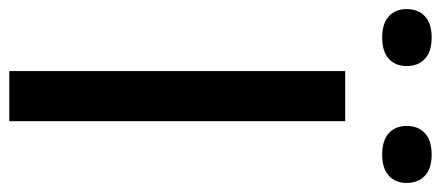

<svg xmlns="http://www.w3.org/2000/svg" viewBox="-346 -676 970 423"><g transform="rotate(90 139.5 -465.0)"><path d="M85 0V-740H195.5V0ZM269 -821.5Q238 -821.5 222 -836Q206 -850.5 206 -875.5Q206 -901 222 -915.8Q238 -930.5 269 -930.5Q299.5 -930.5 315.5 -915.8Q331.5 -901 331.5 -875.5Q331.5 -850.5 315.5 -836Q299.5 -821.5 269 -821.5ZM11 -821.5Q-19.5 -821.5 -35.5 -836Q-51.5 -850.5 -51.5 -875.5Q-51.5 -901 -35.5 -915.8Q-19.5 -930.5 11 -930.5Q42 -930.5 58 -915.8Q74 -901 74 -875.5Q74 -850.5 58 -836Q42 -821.5 11 -821.5Z"/></g></svg>

Font: Encode Sans SmExp Md
Style: Regular
Weight: 500
Width: 6
Designer: Multiple Designers
Foundry: Impallari Type
Version: Version 3.002; ttfautohint (v1.8.3) -l 8 -r 50 -G 200 -x 14 